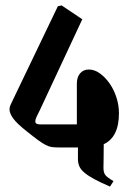

<svg xmlns="http://www.w3.org/2000/svg" viewBox="-20 -676 488 707"><path d="M207 -656 283 -605 127 -271Q119 -255 114.5 -245.5Q110 -236 110 -229Q110 -218 127 -218H263V-368Q263 -392 275 -406Q287 -420 307 -420Q328 -420 347.5 -406Q367 -392 383 -369.5Q399 -347 408.5 -318Q418 -289 418 -259Q418 -171 362 -145Q362 -113 361.5 -92.5Q361 -72 361 -58Q361 -41 367.5 -32Q374 -23 398 -9L385 11Q350 -4 327 -16.5Q304 -29 290.5 -40.5Q277 -52 272 -64Q267 -76 267 -90V-133H197Q182 -133 171 -134.5Q160 -136 148.5 -142Q137 -148 121 -159.5Q105 -171 79 -192Q42 -221 28.5 -240Q15 -259 15 -273Q15 -281 18.5 -289Q22 -297 26 -305L193 -653Z"/></svg>

Font: Jaini
Style: Regular
Weight: 400
Designer: Girish Dalvi, Maithili Shingre
Foundry: Ek Type
Version: Version 1.001;PS 1.000;hotconv 16.6.51;makeotf.lib2.5.65220